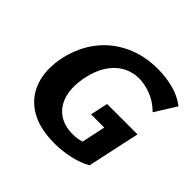

<svg xmlns="http://www.w3.org/2000/svg" viewBox="-167 -854 1049 1049"><g transform="rotate(45 358.0 -329.0)"><path d="M380 15Q260 15 185.5 -32Q111 -79 84.5 -161.5Q58 -244 81 -349Q104 -448 160.5 -520.5Q217 -593 302 -633Q387 -673 492 -673Q557 -673 615.5 -657Q674 -641 716 -608L639 -485Q597 -527 547.5 -545.5Q498 -564 458 -564Q406 -564 363 -540.5Q320 -517 289 -471Q258 -425 244 -357Q227 -276 243 -216Q259 -156 303.5 -123.5Q348 -91 414 -91Q451 -91 482 -101Q513 -111 543 -130L473 -60L511 -239H409L431 -341H666L600 -36Q548 -8 490 3.5Q432 15 380 15Z"/></g></svg>

Font: Ysabeau Office ExtraBold
Style: Italic
Weight: 800
Italic angle: -12°
Designer: Christian Thalmann (Catharsis Fonts)
Version: Version 2.001;gftools[0.9.30]; featfreeze: tnum,lnum,ss02